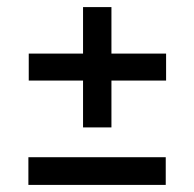

<svg xmlns="http://www.w3.org/2000/svg" viewBox="-20 -614 548 541"><path d="M214 -255V-594H294V-255ZM61 -387V-463H448V-387ZM60 -93V-171H447V-93Z"/></svg>

Font: Bricolage Grotesque 20pt
Style: Regular
Weight: 400
Version: Version 1.001;gftools[0.9.33.dev8+g029e19f]